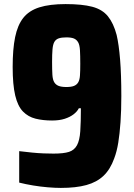

<svg xmlns="http://www.w3.org/2000/svg" viewBox="-20 -837 656 940"><path d="M305 -411Q329 -411 342.5 -416.5Q356 -422 363 -434Q370 -446 371.5 -467.5Q373 -489 373 -524Q373 -565 371.5 -591Q370 -617 362.5 -630Q355 -643 342 -648.5Q329 -654 305 -654Q281 -654 267 -649Q253 -644 246 -631.5Q239 -619 237 -595Q235 -571 235 -534Q235 -495 236.5 -471Q238 -447 245.5 -434.5Q253 -422 267 -416.5Q281 -411 305 -411ZM278 83Q250 83 214 80Q178 77 142 71Q106 65 74 57V-97Q107 -93 137 -90Q167 -87 194 -86Q221 -85 242 -85Q292 -85 318 -93.5Q344 -102 357 -126Q370 -150 373 -194.5Q376 -239 376 -307H366Q358 -291 340.5 -277.5Q323 -264 297 -255.5Q271 -247 235 -247Q190 -247 154 -256Q118 -265 92.5 -291Q67 -317 54.5 -369.5Q42 -422 42 -509Q42 -596 54 -655Q66 -714 94 -749.5Q122 -785 172.5 -801Q223 -817 301 -817Q382 -817 431.5 -804Q481 -791 508.5 -757Q536 -723 551 -666Q562 -619 568 -545Q574 -471 574 -367Q574 -296 570 -239Q566 -182 559 -138.5Q552 -95 539 -61Q520 -8 487 23.5Q454 55 403 69Q352 83 278 83Z"/></svg>

Font: Farlight84_Sys_V01
Style: Bold
Weight: 700
Designer: Monotype Design Team, Nadine Chahine and Nizar Qandah
Foundry: Monotype Imaging Inc.
Version: Version 2.004;October 31, 2024;FontCreator 14.0.0.2814 64-bi